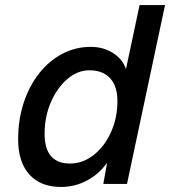

<svg xmlns="http://www.w3.org/2000/svg" viewBox="-20 -730 675 762"><path d="M222 12Q141 12 96.5 -37.5Q52 -87 52 -177Q52 -255 74 -322Q96 -389 135.5 -439Q175 -489 227.5 -516.5Q280 -544 340 -544Q390 -544 428 -520Q466 -496 480 -456L534 -710H635L484 0H390L405 -84Q373 -39 325 -13.5Q277 12 222 12ZM258 -81Q309 -81 352 -115Q395 -149 420.5 -205.5Q446 -262 446 -329Q446 -388 417 -419.5Q388 -451 335 -451Q288 -451 247.5 -416.5Q207 -382 182 -324.5Q157 -267 157 -199Q157 -81 258 -81Z"/></svg>

Font: Geist Mono Medium
Style: Italic
Weight: 500
Italic angle: -12°
Monospace: yes
Designer: Basement.studio, Andrés Briganti, Mateo Zaragoza
Foundry: Basement.studio, Vercel, Andrés Briganti, Guido Ferreyra, Mateo Zaragoza
Version: Version 1.500; ttfautohint (v1.8.4.7-5d5b)